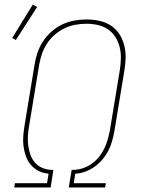

<svg xmlns="http://www.w3.org/2000/svg" viewBox="-20 -829 640 849"><path d="M43 0 46 -19H188L195 -61Q171 -63 151 -73Q131 -83 116.5 -100Q102 -117 94.5 -138.5Q87 -160 84 -182.5Q81 -205 83 -229Q85 -253 89 -277L133 -544Q137 -570 146 -596.5Q155 -623 170.5 -646.5Q186 -670 208 -689.5Q230 -709 255.5 -721Q281 -733 308.5 -738Q336 -743 362 -743Q391 -743 419 -737Q447 -731 469.5 -716.5Q492 -702 507 -679.5Q522 -657 529 -630Q536 -603 535.5 -574.5Q535 -546 530 -517L486 -250Q482 -228 476 -206Q470 -184 459.5 -163.5Q449 -143 433.5 -124.5Q418 -106 398.5 -92Q379 -78 357 -70Q335 -62 313 -61L306 -19H448L445 0H284L297 -78H310Q330 -79 350.5 -86.5Q371 -94 388.5 -107Q406 -120 419.5 -137.5Q433 -155 442 -174Q451 -193 456.5 -213Q462 -233 466 -253L510 -520Q514 -546 514.5 -571.5Q515 -597 509 -621Q503 -645 490 -665.5Q477 -686 457 -699.5Q437 -713 412.5 -718.5Q388 -724 362 -724Q338 -724 313 -719.5Q288 -715 264.5 -703.5Q241 -692 221 -674.5Q201 -657 187 -635Q173 -613 165 -589Q157 -565 153 -541L109 -274Q105 -252 103.5 -230.5Q102 -209 104.5 -188Q107 -167 113.5 -147.5Q120 -128 132.5 -112.5Q145 -97 164 -88Q183 -79 204 -78H216L204 0ZM50 -652 34 -661 125 -809 144 -798Z"/></svg>

Font: Iosevka SS04 Thin Extended
Style: Italic
Weight: 100
Width: 7
Italic angle: -9°
Monospace: yes
Designer: Belleve Invis
Foundry: Belleve Invis
Version: Version 19.0.0; ttfautohint (v1.8.4)